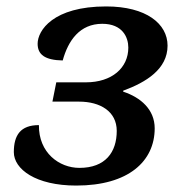

<svg xmlns="http://www.w3.org/2000/svg" viewBox="-20 -567 550 597"><path d="M217 10C380 10 461 -66 461 -168C461 -226 418 -264 363 -282V-285C434 -311 501 -352 501 -425C501 -493 435 -547 310 -547C145 -547 97 -472 97 -431C97 -397 120 -380 175 -379C192 -441 228 -493 298 -493C361 -493 379 -451 379 -419C379 -356 328 -311 247 -311H155L143 -251H226C291 -251 343 -221 343 -160C343 -94 308 -45 227 -45C164 -45 100 -92 101 -178C44 -178 23 -147 23 -94C23 -41 91 10 217 10Z"/></svg>

Font: Noto Serif Semi
Style: Italic
Weight: 600
Italic angle: -12°
Designer: Monotype Design Team
Foundry: Monotype Imaging Inc.
Version: Version 1.901